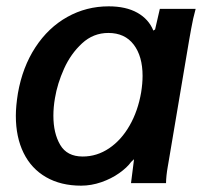

<svg xmlns="http://www.w3.org/2000/svg" viewBox="-20 -578 640 606"><path d="M30 -212.5Q30 -243 36.5 -283.5Q51 -366.5 91.8 -428.8Q132.5 -491 192.5 -524.5Q252.5 -558 323 -558Q377.5 -558 413.5 -537.8Q449.5 -517.5 464 -481.5L469.5 -485L484.5 -550H597.5Q589 -519.5 583.5 -487.8Q578 -456 577 -451.5L512 -66.5L509.5 -52Q504.5 -24 504 0H393.5Q398.5 -43 401.5 -63L403 -75.5L394 -67Q381 -49 356.2 -31.5Q331.5 -14 299.8 -3Q268 8 236 8Q172 8 125.5 -18.8Q79 -45.5 54.5 -95.2Q30 -145 30 -212.5ZM425.5 -286.5Q430 -314.5 430 -338.5Q430 -400.5 402 -437.2Q374 -474 322 -474Q274.5 -474 239 -441.2Q203.5 -408.5 182.2 -361.2Q161 -314 153.5 -268.5Q148.5 -240 148.5 -212.5Q148.5 -157.5 170 -120.8Q191.5 -84 241 -84Q286 -84 324.5 -110Q363 -136 389.2 -182Q415.5 -228 425.5 -286.5Z"/></svg>

Font: JuliaMono BoldItalic
Style: Regular
Weight: 700
Italic angle: -9°
Monospace: yes
Designer: cormullion
Foundry: corm
Version: Version 0.049; ttfautohint (v1.8.4)